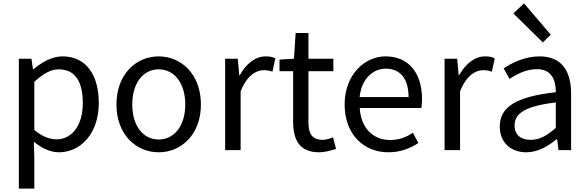

<svg xmlns="http://www.w3.org/2000/svg" viewBox="-20 -892 3494 1141"><path d="M92 229H184V45L181 -50C230 -9 282 13 331 13C455 13 567 -94 567 -280C567 -448 491 -557 351 -557C288 -557 227 -521 178 -480H176L167 -543H92ZM316 -64C280 -64 232 -78 184 -120V-406C236 -454 283 -480 328 -480C432 -480 472 -400 472 -279C472 -145 406 -64 316 -64Z M923 13C1056 13 1174 -91 1174 -271C1174 -452 1056 -557 923 -557C790 -557 672 -452 672 -271C672 -91 790 13 923 13ZM923 -63C829 -63 766 -146 766 -271C766 -396 829 -480 923 -480C1017 -480 1081 -396 1081 -271C1081 -146 1017 -63 923 -63Z M1318 0H1410V-349C1446 -441 1501 -475 1546 -475C1569 -475 1581 -472 1599 -466L1616 -545C1599 -554 1582 -557 1558 -557C1498 -557 1442 -513 1404 -444H1402L1393 -543H1318Z M1876 13C1910 13 1946 3 1977 -7L1959 -76C1941 -68 1917 -61 1897 -61C1834 -61 1813 -99 1813 -165V-469H1961V-543H1813V-696H1737L1727 -543L1641 -538V-469H1722V-168C1722 -59 1761 13 1876 13Z M2288 13C2361 13 2419 -11 2466 -42L2434 -103C2393 -76 2351 -60 2298 -60C2195 -60 2124 -134 2118 -250H2484C2486 -264 2488 -282 2488 -302C2488 -457 2410 -557 2271 -557C2147 -557 2028 -448 2028 -271C2028 -92 2143 13 2288 13ZM2117 -315C2128 -423 2196 -484 2273 -484C2358 -484 2408 -425 2408 -315Z M2622 0H2714V-349C2750 -441 2805 -475 2850 -475C2873 -475 2885 -472 2903 -466L2920 -545C2903 -554 2886 -557 2862 -557C2802 -557 2746 -513 2708 -444H2706L2697 -543H2622Z M3108 13C3175 13 3236 -22 3288 -65H3291L3299 0H3374V-334C3374 -469 3319 -557 3186 -557C3098 -557 3022 -518 2973 -486L3008 -423C3051 -452 3108 -481 3171 -481C3260 -481 3283 -414 3283 -344C3052 -318 2950 -259 2950 -141C2950 -43 3017 13 3108 13ZM3134 -61C3080 -61 3038 -85 3038 -147C3038 -217 3100 -262 3283 -283V-132C3230 -85 3186 -61 3134 -61ZM3206 -640 3253 -686 3094 -872 3031 -812Z"/></svg>

Font: ChiuKong Gothic CL
Style: Regular
Weight: 400
Designer: Ryoko NISHIZUKA 西塚涼子 (kana, bopomofo & ideographs); Paul D. Hunt (Latin, Greek & Cyrillic); Sandoll Communications 산돌커뮤니
Foundry: Adobe
Version: Version 1.300